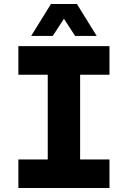

<svg xmlns="http://www.w3.org/2000/svg" viewBox="-20 -941 640 961"><path d="M72 0V-143H219V-567H72V-710H528V-567H381V-143H528V0ZM136 -761 235 -921H365L464 -761H356L300 -847L244 -761Z"/></svg>

Font: Geist Mono ExtraBold
Style: Regular
Weight: 800
Monospace: yes
Designer: Basement.studio, Andrés Briganti, Mateo Zaragoza
Foundry: Basement.studio, Vercel, Andrés Briganti, Guido Ferreyra, Mateo Zaragoza
Version: Version 1.500; ttfautohint (v1.8.4.7-5d5b)